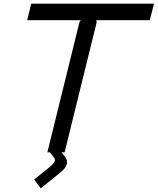

<svg xmlns="http://www.w3.org/2000/svg" viewBox="-20 -830 859 1046"><path d="M819 -810 796 -720H504L507 -710L332 0H315L332 21Q367 63 310 109L202 196L166 148L243 86Q271 64 277 51Q283 38 273 27L252 0H238L413 -710L420 -720H128L150 -810Z"/></svg>

Font: Sinkin Sans 400 Italic
Style: Italic
Weight: 400
Italic angle: -112°
Designer: Keith Bates
Foundry: K-Type
Version: Sinkin Sans (version 1.0)  by Keith Bates   •   © 2014   www